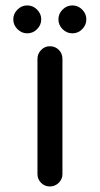

<svg xmlns="http://www.w3.org/2000/svg" viewBox="-20 -672 362 698"><path d="M116.2 -39.1V-458Q116.2 -476.6 129.4 -490.2Q142.6 -503.9 161.1 -503.9Q180.7 -503.9 193.8 -490.7Q207 -477.5 207 -458V-39.1Q207 -20.5 193.4 -7.3Q179.7 5.9 161.1 5.9Q142.6 5.9 129.4 -7.3Q116.2 -20.5 116.2 -39.1ZM28.3 -601.6Q28.3 -622.1 43.5 -637.2Q58.6 -652.3 79.1 -652.3Q99.6 -652.3 114.7 -637.2Q129.9 -622.1 129.9 -601.6Q129.9 -581.1 114.7 -565.9Q99.6 -550.8 79.1 -550.8Q58.6 -550.8 43.5 -565.9Q28.3 -581.1 28.3 -601.6ZM192.4 -601.6Q192.4 -622.1 207.5 -637.2Q222.7 -652.3 243.2 -652.3Q263.7 -652.3 278.8 -637.2Q293.9 -622.1 293.9 -601.6Q293.9 -581.1 278.8 -565.9Q263.7 -550.8 243.2 -550.8Q222.7 -550.8 207.5 -565.9Q192.4 -581.1 192.4 -601.6Z"/></svg>

Font: jf-openhuninn-2.1
Style: Regular
Weight: 400
Designer: [Kosugi Maru]
Designed by MOTOYA      

[Varela Round]
Joe Prince (Latin component); Avraham Cornfeld (Hebrew component)
Foundry: justfont Co., Ltd.
Version: 2.1